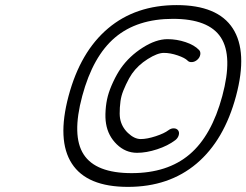

<svg xmlns="http://www.w3.org/2000/svg" viewBox="-20 -1020 967 754"><path d="M679.7 -507.8Q685.1 -500 681.8 -488.8Q678.5 -477.5 668.5 -469.7Q639.2 -447.5 597 -433.7Q554.9 -419.9 518.3 -419.9Q472.9 -419.9 438.6 -453.2Q404.3 -486.6 396.5 -534.2Q392.6 -556.9 394.7 -587.2Q396.7 -617.4 403.6 -643.1Q410.4 -668.5 424.7 -699Q439 -729.5 454.6 -752Q488 -799.6 540.3 -832.9Q592.5 -866.2 637.9 -866.2Q674.1 -866.2 708.7 -854.6Q743.4 -843 761.7 -823.7Q768.3 -816.9 766.5 -805.5Q764.6 -794.2 755.4 -785.9Q746.1 -777.3 734.6 -776.2Q723.1 -775.1 716.6 -782Q706.3 -792.7 677.5 -802.5Q648.7 -812.3 623.5 -812.3Q598.4 -812.3 560.1 -788.1Q521.7 -763.9 498.3 -730.5Q487.5 -715.1 474.7 -688Q461.9 -660.9 457.3 -643.1Q452.4 -625 450.7 -597.9Q449 -570.8 451.4 -555.7Q457 -522.2 482.3 -498Q507.6 -473.9 532.7 -473.9Q557.4 -473.9 591.3 -485Q625.2 -496.1 641.8 -508.8Q651.9 -516.4 663 -516Q674.1 -515.6 679.7 -507.8ZM431.8 -872.7Q345 -799.3 303 -643.1Q261 -486.8 308.6 -413.5Q356.2 -340.1 496.8 -340.1Q637.5 -340.1 724.2 -413.5Q811 -486.8 853 -643.1Q895 -799.3 847.4 -872.7Q799.8 -946 659.2 -946Q518.6 -946 431.8 -872.7ZM249.3 -643.1Q295.7 -816.7 404.1 -908.3Q512.5 -1000 673.8 -1000Q835 -1000 894.2 -908.4Q953.4 -816.9 907 -643.1Q860.6 -469.5 752.2 -377.8Q643.8 -286.1 482.4 -286.1Q321.3 -286.1 262.1 -377.7Q202.9 -469.2 249.3 -643.1Z"/></svg>

Font: Tecnico
Style: FinoInclinado
Weight: 400
Italic angle: -15°
Version: Version 1.3